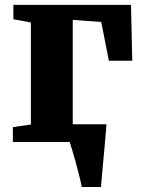

<svg xmlns="http://www.w3.org/2000/svg" viewBox="-20 -568 568 768"><path d="M307 180Q304.5 165 298 139Q291.5 113 283.8 84.5Q276 56 269 32.8Q262 9.5 258.5 -0.5L226 -71H406Q405 -57.5 402.8 -31.8Q400.5 -6 397.8 25.5Q395 57 392 87.8Q389 118.5 387 143.5Q385 168.5 384 180ZM31.5 0V-59.5L103.5 -70V-478L33.5 -491V-548.5H504L509 -325H415.5L385 -480L271 -488.5V-70L381 -59.5V0Z"/></svg>

Font: Merriweather 36pt Black
Style: Regular
Weight: 900
Version: Version 2.100